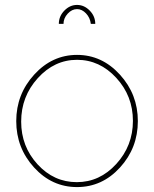

<svg xmlns="http://www.w3.org/2000/svg" viewBox="-20 -750 626 780"><path d="M238 -653H219Q219 -684 241.5 -707Q264 -730 293 -730Q322 -730 344.5 -707Q367 -684 367 -653H349Q346 -678 329.5 -695.5Q313 -713 293 -713Q272 -713 255 -694.5Q238 -676 238 -653ZM118.5 -69.5Q46 -149 46 -258Q46 -367 119 -447Q192 -527 293 -527Q394 -527 467 -447Q540 -367 540 -258Q540 -149 467.5 -69.5Q395 10 293 10Q191 10 118.5 -69.5ZM66 -256Q66 -155 132.5 -82.5Q199 -10 292 -10Q385 -10 452.5 -84Q520 -158 520 -259Q520 -360 452.5 -433.5Q385 -507 293 -507Q201 -507 133.5 -432.5Q66 -358 66 -256Z"/></svg>

Font: Raleway-v4020 Thin
Style: Regular
Weight: 250
Designer: Matt McInerney, Pablo Impallari, Rodrigo Fuenzalida
Foundry: Matt McInerney, Pablo Impallari, Rodrigo Fuenzalida
Version: Version 4.020;PS 004.020;hotconv 1.0.88;makeotf.lib2.5.64775